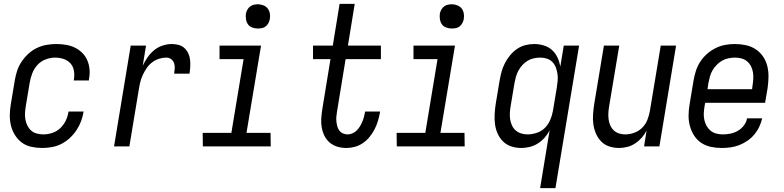

<svg xmlns="http://www.w3.org/2000/svg" viewBox="-20 -755 4040 990"><path d="M198 8Q169 8 141.5 2Q114 -4 93 -19.5Q72 -35 57.5 -58Q43 -81 36.5 -107.5Q30 -134 30.5 -162.5Q31 -191 36 -219L56 -339Q60 -364 68 -389Q76 -414 91 -436.5Q106 -459 126 -477.5Q146 -496 170 -507.5Q194 -519 219.5 -523.5Q245 -528 270 -528Q295 -528 319.5 -524Q344 -520 365 -510Q386 -500 403 -483.5Q420 -467 429.5 -445.5Q439 -424 441.5 -399Q444 -374 439 -349L438 -340H360L361 -346Q365 -369 361 -391Q357 -413 343 -428.5Q329 -444 308 -451Q287 -458 264 -458Q240 -458 215 -448.5Q190 -439 172.5 -419.5Q155 -400 146 -376Q137 -352 133 -328L113 -208Q110 -190 109 -172.5Q108 -155 111 -138.5Q114 -122 121.5 -107Q129 -92 141 -81.5Q153 -71 169.5 -66.5Q186 -62 204 -62Q227 -62 250.5 -70Q274 -78 291.5 -95Q309 -112 319.5 -134Q330 -156 333 -179L334 -180H412L411 -179Q407 -154 398 -130Q389 -106 374.5 -84Q360 -62 340 -43.5Q320 -25 296.5 -13Q273 -1 247.5 3.5Q222 8 198 8Z M568 0 654 -520H733L716 -416Q726 -438 740.5 -459Q755 -480 774.5 -496Q794 -512 818 -520Q842 -528 865 -528Q884 -528 901 -523.5Q918 -519 930.5 -507.5Q943 -496 950.5 -480.5Q958 -465 960 -447.5Q962 -430 961 -411.5Q960 -393 957 -375H878Q880 -389 881 -403Q882 -417 877.5 -429.5Q873 -442 862.5 -450Q852 -458 838 -458Q819 -458 800 -452Q781 -446 764.5 -433.5Q748 -421 736.5 -404Q725 -387 716.5 -369Q708 -351 703.5 -332.5Q699 -314 696 -295L647 0Z M1376 0H1026L1025 -70H1173L1236 -450H1112V-520H1326L1251 -70H1375ZM1309 -608Q1295 -608 1281 -613Q1267 -618 1259 -629Q1251 -640 1248.5 -655Q1246 -670 1248 -685Q1250 -695 1255.5 -705Q1261 -715 1269.5 -721.5Q1278 -728 1288.5 -730.5Q1299 -733 1310 -733Q1324 -733 1338 -727.5Q1352 -722 1360.5 -711Q1369 -700 1371.5 -685Q1374 -670 1371 -655Q1369 -645 1363.5 -635Q1358 -625 1349.5 -618.5Q1341 -612 1330.5 -610Q1320 -608 1309 -608Z M1766 8Q1742 8 1720 1.5Q1698 -5 1680.5 -19.5Q1663 -34 1653 -54.5Q1643 -75 1639 -97.5Q1635 -120 1636.5 -144Q1638 -168 1642 -193L1684 -450H1594V-520H1696L1731 -735H1809L1774 -520H1944V-450H1762L1718 -181Q1716 -168 1714.5 -155Q1713 -142 1714.5 -129Q1716 -116 1719 -104Q1722 -92 1729.5 -82Q1737 -72 1748.5 -67Q1760 -62 1773 -62Q1785 -62 1797.5 -67.5Q1810 -73 1819.5 -82.5Q1829 -92 1836 -103.5Q1843 -115 1848 -127Q1853 -139 1856.5 -151.5Q1860 -164 1862 -176L1863 -180H1940L1939 -174Q1935 -152 1928.5 -130.5Q1922 -109 1911.5 -88.5Q1901 -68 1886 -49.5Q1871 -31 1851.5 -17.5Q1832 -4 1810 2Q1788 8 1766 8Z M2376 0H2026L2025 -70H2173L2236 -450H2112V-520H2326L2251 -70H2375ZM2309 -608Q2295 -608 2281 -613Q2267 -618 2259 -629Q2251 -640 2248.5 -655Q2246 -670 2248 -685Q2250 -695 2255.5 -705Q2261 -715 2269.5 -721.5Q2278 -728 2288.5 -730.5Q2299 -733 2310 -733Q2324 -733 2338 -727.5Q2352 -722 2360.5 -711Q2369 -700 2371.5 -685Q2374 -670 2371 -655Q2369 -645 2363.5 -635Q2358 -625 2349.5 -618.5Q2341 -612 2330.5 -610Q2320 -608 2309 -608Z M2765 215 2814 -83Q2804 -63 2788.5 -45.5Q2773 -28 2753.5 -15.5Q2734 -3 2711.5 2.5Q2689 8 2668 8Q2641 8 2616.5 0Q2592 -8 2574.5 -25Q2557 -42 2546.5 -65Q2536 -88 2532.5 -113.5Q2529 -139 2530.5 -166Q2532 -193 2536 -219L2556 -339Q2560 -362 2566 -384.5Q2572 -407 2583 -428.5Q2594 -450 2609.5 -469Q2625 -488 2645 -502Q2665 -516 2688 -522Q2711 -528 2734 -528Q2760 -528 2784.5 -520.5Q2809 -513 2826.5 -497Q2844 -481 2854.5 -458.5Q2865 -436 2869 -411L2887 -520H2966L2844 215ZM2700 -62Q2723 -62 2747.5 -70Q2772 -78 2789.5 -95.5Q2807 -113 2817 -136.5Q2827 -160 2831 -183L2851 -303Q2854 -321 2855.5 -339Q2857 -357 2854.5 -374Q2852 -391 2846 -407Q2840 -423 2828.5 -435Q2817 -447 2800.5 -452.5Q2784 -458 2766 -458Q2750 -458 2733 -454.5Q2716 -451 2701 -442Q2686 -433 2674 -420Q2662 -407 2653.5 -391.5Q2645 -376 2640.5 -360Q2636 -344 2633 -328L2613 -208Q2610 -191 2609 -173.5Q2608 -156 2610.5 -139.5Q2613 -123 2620 -108Q2627 -93 2639 -82.5Q2651 -72 2667 -67Q2683 -62 2700 -62Z M3172 8Q3146 8 3121.5 0Q3097 -8 3080 -25.5Q3063 -43 3053 -66Q3043 -89 3039.5 -114.5Q3036 -140 3038 -166.5Q3040 -193 3044 -219L3094 -520H3173L3121 -208Q3118 -191 3117 -174Q3116 -157 3118 -140.5Q3120 -124 3126.5 -109Q3133 -94 3144.5 -83Q3156 -72 3171.5 -67Q3187 -62 3204 -62Q3227 -62 3250.5 -70.5Q3274 -79 3291.5 -96.5Q3309 -114 3318 -137Q3327 -160 3331 -183L3387 -520H3466L3380 0H3301L3314 -82Q3304 -62 3289 -45Q3274 -28 3255 -15.5Q3236 -3 3214.5 2.5Q3193 8 3172 8Z M3701 8Q3672 8 3644.5 2Q3617 -4 3595 -19Q3573 -34 3558.5 -57Q3544 -80 3537 -106.5Q3530 -133 3530.5 -161.5Q3531 -190 3536 -219L3556 -339Q3560 -364 3568 -389Q3576 -414 3590.5 -436.5Q3605 -459 3625.5 -477Q3646 -495 3670 -507Q3694 -519 3719.5 -523.5Q3745 -528 3769 -528Q3798 -528 3826 -522Q3854 -516 3876.5 -501Q3899 -486 3914.5 -463.5Q3930 -441 3936.5 -414Q3943 -387 3942.5 -358.5Q3942 -330 3938 -301L3925 -225H3616L3613 -208Q3610 -190 3609 -172.5Q3608 -155 3611.5 -138Q3615 -121 3623 -106.5Q3631 -92 3643.5 -81.5Q3656 -71 3672.5 -66.5Q3689 -62 3707 -62Q3727 -62 3746.5 -66Q3766 -70 3784.5 -80.5Q3803 -91 3816 -108.5Q3829 -126 3832 -145H3910Q3905 -123 3895 -101.5Q3885 -80 3869.5 -61.5Q3854 -43 3833.5 -29Q3813 -15 3791 -6.5Q3769 2 3746 5Q3723 8 3701 8ZM3858 -295 3860 -312Q3863 -330 3864 -347.5Q3865 -365 3862.5 -381.5Q3860 -398 3852.5 -413Q3845 -428 3832.5 -438.5Q3820 -449 3804 -453.5Q3788 -458 3770 -458Q3754 -458 3736.5 -454.5Q3719 -451 3704 -442.5Q3689 -434 3676 -421Q3663 -408 3654 -392.5Q3645 -377 3640.5 -360.5Q3636 -344 3633 -328L3628 -295Z"/></svg>

Font: Iosevka Oblique
Style: Regular
Weight: 400
Italic angle: -9°
Monospace: yes
Designer: Belleve Invis
Foundry: Belleve Invis
Version: Version 32.5.0; ttfautohint (v1.8.4)